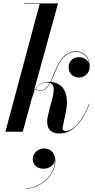

<svg xmlns="http://www.w3.org/2000/svg" viewBox="-20 -770 555 1122"><path d="M503.5 -163 501 -164C457.5 -53 404.5 -4.5 362 -4.5C351.5 -4.5 345.5 -12 345.5 -20.5C345.5 -22.5 346.5 -27 347 -29.5L366.5 -123.5C385.5 -239.5 340.5 -286 277 -291C287 -310 296 -333 306.5 -358.5C333.5 -424 368 -467 424 -467C466 -467 494.5 -438 500.5 -398.5C492 -421.5 467 -436 442 -436C406.5 -436 381 -411.5 381 -378C381 -339 408 -317 442 -317C474.5 -317 504.5 -343 504.5 -381.5C504.5 -432 473.5 -470 424 -470C367 -470 332.5 -428 303.5 -359.5C293 -334.5 284 -310.5 274 -291.5C271 -291.5 267.5 -291.5 264.5 -291.5C231.5 -291.5 199 -281 176 -230.5L319 -750H121V-747.5H212L11.5 0H113L167.5 -199.5C172.5 -215.5 178.5 -232.5 187 -247C193 -243.5 203.5 -240.5 215.5 -240.5C241 -240.5 258.5 -257.5 273.5 -285C313.5 -269 285 -195 272 -143L259.5 -91.5C257 -82.5 255.5 -68.5 255.5 -60.5C255.5 -12 281.5 10 327 10C403.5 10 459 -51.5 503.5 -163ZM255 -288C261 -288 266.5 -287.5 271 -286C256.5 -260 240.5 -243 215.5 -243C202.5 -243 194.5 -246 188.5 -249.5C202.5 -271.5 222.5 -288 255 -288ZM171.5 159C171.5 190.5 193.5 216 234.5 216C265.5 216 295.5 197.5 300.5 167C304 255.5 211.5 330.5 129 330.5V332.5C214 332.5 303.5 258 303.5 171C303.5 123 274.5 97.5 237.5 97.5C201 97.5 171.5 126.5 171.5 159Z"/></svg>

Font: Bodoni* 72pt Medium
Style: Italic
Weight: 500
Italic angle: -13°
Version: Version 2.3